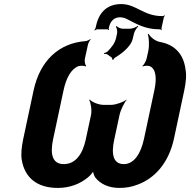

<svg xmlns="http://www.w3.org/2000/svg" viewBox="-20 -913 934 943"><path d="M145 -469 94 -230C86 -191 82 -156 87 -127C101 -44 158 10 264 10C322 10 372 -9 411 -41C422 -49 439 -69 441 -78H437C435 -69 442 -50 448 -41C473 -10 512 10 567 10C598 10 627 5 655 -6C739 -36 808 -112 834 -230L885 -469C893 -508 897 -543 891 -573C882 -645 840 -694 765 -707C743 -711 718 -731 710 -747L706 -744C712 -729 714 -687 708 -661L700 -625C697 -613 687 -594 680 -590L681 -586C688 -591 708 -591 716 -588C746 -574 751 -530 738 -469L687 -230C671 -157 638 -107 588 -107C537 -107 525 -154 541 -227L567 -348C572 -372 590 -409 602 -422V-424C587 -412 549 -398 526 -398H488C464 -398 431 -412 421 -424L418 -422C426 -409 432 -372 427 -348L401 -227C385 -154 350 -107 293 -107C237 -107 225 -156 241 -230L292 -469C305 -530 329 -574 365 -588C375 -591 396 -591 401 -586L403 -590C398 -594 394 -613 397 -625L412 -694C414 -702 421 -715 425 -719V-722C420 -718 407 -711 399 -711C272 -701 177 -618 145 -469ZM452 -787 450 -778C449 -774 446 -768 444 -766L445 -763C447 -765 454 -769 458 -769H508C510 -769 511 -766 512 -765L516 -768C515 -769 514 -771 514 -773L515 -778C522 -811 542 -828 569 -828C581 -828 594 -825 606 -818C650 -796 693 -769 762 -769H767C769 -769 770 -766 771 -765L775 -768C774 -769 773 -772 773 -774L785 -829C785 -831 789 -834 790 -835L787 -838C786 -837 783 -834 781 -834H776C730 -834 698 -849 668 -864C642 -877 613 -893 576 -893C512 -893 468 -859 452 -787ZM510 -644 528 -631C530 -628 533 -622 532 -619H536C537 -622 542 -628 545 -630C562 -640 580 -653 594 -666C609 -680 627 -700 632 -723L638 -748C640 -759 652 -777 659 -783L657 -786C650 -780 630 -772 619 -772H583C572 -772 558 -779 553 -785L549 -782C554 -776 557 -760 555 -749L550 -726C544 -700 528 -681 511 -663C506 -657 496 -653 491 -652V-648C496 -649 506 -648 510 -644Z"/></svg>

Font: Asimov
Style: EdgeExtremeIt
Weight: 500
Designer: Google
Version: Version 2.000980: 2014